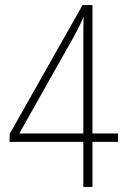

<svg xmlns="http://www.w3.org/2000/svg" viewBox="-20 -738 497 758"><path d="M446 -178V-211H345V-718H306L18 -209V-178H309V0H345V-178ZM309 -569V-211H56L260 -573C279 -606 294 -635 309 -669H310C309 -637 309 -614 309 -569Z"/></svg>

Font: Noto Sans Bengali Condensed ExtraLight
Style: Regular
Weight: 200
Width: 3
Designer: Joana Ranito - Universal Thirst; Jelle Bosma - Monotype Design Team
Foundry: Universal Thirst ehf.
Version: Version 3.000